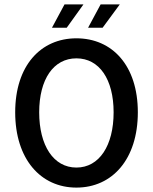

<svg xmlns="http://www.w3.org/2000/svg" viewBox="-20 -840 694 872"><path d="M606 -330C606 -542 490 -666 327 -666C165 -666 49 -542 49 -330C49 -117 165 12 327 12C490 12 606 -117 606 -330ZM158 -330C158 -480 223 -575 327 -575C431 -575 496 -480 496 -330C496 -179 431 -79 327 -79C223 -79 158 -179 158 -330ZM359 -820H273L216 -714H283ZM446 -714 524 -820H437L380 -714Z"/></svg>

Font: Falling Sky
Style: Light
Weight: 400
Designer: Paul D. Hunt
Foundry: Adobe Systems Incorporated
Version: Version 1.02